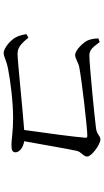

<svg xmlns="http://www.w3.org/2000/svg" viewBox="218 -872 564 1040"><g transform="rotate(90 500.0 -352.0)"><path d="M165 -213C166 -201 173 -172 182 -156C195 -130 239 -90 267 -90C289 -90 302 -104 355 -114C414 -126 533 -141 618 -141C693 -141 736 -132 766 -132C794 -132 805 -138 805 -154C805 -175 779 -196 745 -201C766 -317 787 -440 797 -485C803 -512 828 -521 828 -542C828 -567 761 -614 735 -614C716 -614 709 -594 674 -590C612 -582 330 -554 279 -554C244 -554 228 -586 208 -610L188 -603C188 -588 192 -562 197 -550C205 -525 251 -477 278 -477C296 -477 319 -494 342 -499C413 -513 673 -543 716 -543C724 -543 727 -540 726 -532C722 -475 701 -321 684 -201C574 -193 309 -165 270 -165C231 -165 206 -198 184 -224Z"/></g></svg>

Font: Harano Aji Mincho CN
Style: Regular
Weight: 400
Foundry: Masamichi Hosoda
Version: HaranoAjiMinchoCN-Regular version 20230610;ttx 4.39.4